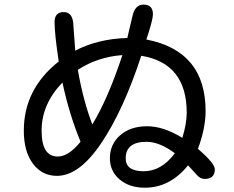

<svg xmlns="http://www.w3.org/2000/svg" viewBox="-20 -790 1040 854"><path d="M222.7 -691.4Q222.7 -736.3 263.7 -736.3Q305.7 -736.3 306.6 -673.8L314.5 -567.4V-564.5Q414.1 -617.2 546.9 -621.1V-624L568.4 -714.8Q579.1 -769.5 618.2 -769.5Q660.2 -769.5 660.2 -726.6Q660.2 -705.1 638.7 -637.7L630.9 -614.3Q894.5 -563.5 894.5 -295.9Q894.5 -219.7 860.4 -127.9Q935.5 -63.5 935.5 -37.1Q935.5 5.9 890.6 5.9Q872.1 5.9 857.4 -9.8L816.4 -54.7Q736.3 44.9 624 44.9Q554.7 44.9 511.7 7.8Q468.8 -29.3 468.8 -85.9Q468.8 -148.4 514.6 -188.5Q560.5 -228.5 634.8 -228.5Q707 -228.5 791 -176.8Q810.5 -240.2 810.5 -289.1Q810.5 -508.8 608.4 -542Q528.3 -297.9 429.7 -152.3Q332 -7.8 233.4 -7.8Q167 -7.8 126.5 -62Q85.9 -116.2 85.9 -209Q85.9 -393.6 241.2 -516.6Q222.7 -639.6 222.7 -691.4ZM390.6 -236.3Q460 -350.6 523.4 -542L524.4 -544.9Q415 -537.1 326.2 -479.5Q349.6 -343.8 390.6 -236.3ZM165 -209Q165 -93.8 236.3 -93.8Q285.2 -93.8 337.9 -159.2L336.9 -163.1Q287.1 -284.2 257.8 -422.9Q165 -327.1 165 -209ZM631.8 -159.2Q539.1 -159.2 539.1 -85.9Q539.1 -28.3 619.1 -28.3Q698.2 -28.3 757.8 -108.4Q689.5 -159.2 631.8 -159.2Z"/></svg>

Font: FakePearl
Style: Regular
Weight: 400
Version: Version 1.2